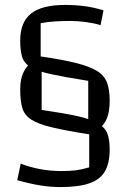

<svg xmlns="http://www.w3.org/2000/svg" viewBox="-20 -638 509 779"><path d="M149 -373V-192Q239 -179 293.5 -167Q348 -155 377 -138Q406 -121 415.5 -96.5Q425 -72 425 -32Q425 24 405.5 57.5Q386 91 342 106Q298 121 224 121Q184 121 141.5 114Q99 107 50 93L64 26Q142 56 230 56Q264 56 287.5 53Q311 50 342 41V-93Q246 -108 190 -121.5Q134 -135 106.5 -153Q79 -171 70.5 -200Q62 -229 62 -276Q62 -315 74 -342Q86 -369 110 -388ZM338 -119V-310Q243 -325 187.5 -337Q132 -349 105 -365Q78 -381 70 -406.5Q62 -432 62 -473Q62 -548 106 -583Q150 -618 244 -618Q286 -618 323.5 -613Q361 -608 400 -596L388 -536Q362 -544 328.5 -548.5Q295 -553 265 -553Q233 -553 202 -551Q171 -549 145 -544V-409Q235 -396 290 -382Q345 -368 374.5 -349.5Q404 -331 414.5 -302Q425 -273 425 -229Q425 -185 413.5 -157Q402 -129 375 -111Z"/></svg>

Font: Changa Light
Style: Regular
Weight: 300
Designer: Eduardo Rodriguez Tunni
Foundry: Eduardo Rodriguez Tunni
Version: Version 3.002; ttfautohint (v1.8.2)